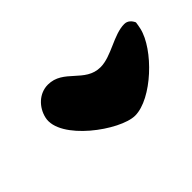

<svg xmlns="http://www.w3.org/2000/svg" viewBox="-46 -487 569 569"><g transform="rotate(-45 238.0 -203.0)"><path d="M87 -263C69 -186 217 -79 279 -79C350 -79 456 -180 472 -250C473 -254 476 -270 476 -273C471 -284 462 -294 448 -294C403 -294 354 -253 308 -253C243 -253 226 -327 161 -327C124 -327 95 -298 87 -263Z"/></g></svg>

Font: Charger
Style: OversprayIt
Weight: 400
Designer: Jasper
Foundry: Cannot Into Space Fonts
Version: Version 0.980